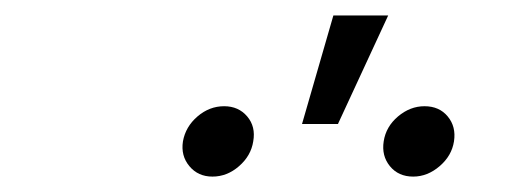

<svg xmlns="http://www.w3.org/2000/svg" viewBox="-20 -876 684 248"><path d="M513.7 -647.9Q494.6 -647.9 483.6 -661.4Q472.7 -674.8 475.6 -693.4Q478.5 -712.4 494.1 -725.6Q509.8 -738.8 528.3 -738.8Q547.4 -738.8 558.3 -725.6Q569.3 -712.4 566.4 -693.4Q563.5 -674.8 547.9 -661.4Q532.2 -647.9 513.7 -647.9ZM254.4 -647.9Q235.8 -647.9 224.6 -661.4Q213.4 -674.8 216.3 -693.4Q219.7 -712.4 235.1 -725.6Q250.5 -738.8 269.5 -738.8Q288.1 -738.8 299.3 -725.6Q310.5 -712.4 307.1 -693.4Q304.2 -674.8 288.8 -661.4Q273.4 -647.9 254.4 -647.9ZM370.1 -715.8 410.6 -856H481.4L416.5 -715.8Z"/></svg>

Font: Inter Light
Style: Italic
Weight: 300
Italic angle: -9.3988°
Designer: Rasmus Andersson
Foundry: rsms
Version: Version 4.001;git-66647c0bb